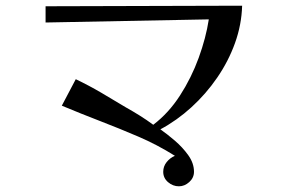

<svg xmlns="http://www.w3.org/2000/svg" viewBox="-20 -662 1040 674"><path d="M830 -642Q828 -575 805 -511Q782 -447 742.5 -389.5Q703 -332 652 -285.5Q601 -239 543 -208Q566 -192 593.5 -168.5Q621 -145 641 -117Q661 -89 661 -59Q661 -38 644.5 -23Q628 -8 608 -8Q587 -8 570 -22.5Q553 -37 553 -59Q553 -78 565 -93Q577 -108 594 -115Q532 -154 465.5 -182.5Q399 -211 331.5 -237Q264 -263 197 -291L246 -384Q292 -362 335.5 -336.5Q379 -311 422 -285Q447 -271 471 -256Q495 -241 518 -224Q572 -265 612 -327Q652 -389 677.5 -459Q703 -529 713 -594L140 -583V-640Z"/></svg>

Font: Kaisei Decol
Style: Regular
Weight: 400
Designer: Font-Kai, 金井和夫
Foundry: KAZUO KANAI
Version: Version 5.003